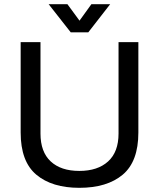

<svg xmlns="http://www.w3.org/2000/svg" viewBox="-20 -888 762 920"><path d="M360 12Q229 12 154 -51Q79 -114 79 -253V-686H174V-248Q174 -160 223 -114.5Q272 -69 360 -69Q448 -69 498 -114.5Q548 -160 548 -248V-686H643V-253Q643 -114 568 -51Q493 12 360 12ZM319 -733 213 -868H303L361 -789L418 -868H508L403 -733Z"/></svg>

Font: Archivo VF Beta
Style: Regular
Weight: 400
Designer: Hector Gatti
Foundry: Omnibus-Type
Version: Version 1.002